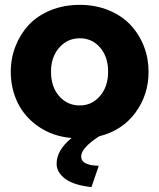

<svg xmlns="http://www.w3.org/2000/svg" viewBox="-20 -555 650 783"><path d="M383.8 1Q311 48.8 311 83Q311 119.6 382.8 121.1L353 208Q280.8 200.2 245.8 174.1Q210.9 147.9 210.9 112.8Q210.9 57.1 272 7.8Q194.8 1 137.7 -38.3Q80.6 -77.6 52.2 -135.7Q23.9 -193.8 23.9 -262.2Q23.9 -316.9 43 -366Q62 -415 96.9 -452.9Q131.8 -490.7 185.8 -512.9Q239.7 -535.2 305.2 -535.2Q370.1 -535.2 423.8 -512.9Q477.5 -490.7 512.7 -452.9Q547.9 -415 566.9 -366Q585.9 -316.9 585.9 -262.2Q585.9 -168.5 532.2 -95.5Q478.5 -22.5 383.8 1ZM188 -262.2Q188 -201.2 221.2 -163.1Q254.4 -125 305.2 -125Q355 -125 387.9 -163.6Q420.9 -202.1 420.9 -262.2Q420.9 -323.2 388.2 -361.1Q355.5 -398.9 305.2 -398.9Q254.9 -398.9 221.4 -360.6Q188 -322.3 188 -262.2Z"/></svg>

Font: Rawline ExtraBold
Style: Regular
Weight: 800
Designer: Matt McInerney, Pablo Impallari, Rodrigo Fuenzalida
Foundry: Matt McInerney, Pablo Impallari, Rodrigo Fuenzalida
Version: Version 4.020;PS 004.020;hotconv 1.0.88;makeotf.lib2.5.64775